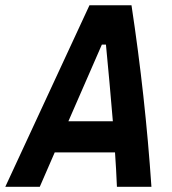

<svg xmlns="http://www.w3.org/2000/svg" viewBox="-52 -714 658 734"><path d="M-31.7 0 290 -693.8H450.7Q503.4 -346.2 526.9 0H395Q393.6 -32.7 391.8 -65.7Q390.1 -98.6 387.7 -131.3H157.2L100.1 0ZM209.5 -250.5H379.4Q373.5 -323.7 366.7 -397Q359.9 -470.2 353 -543.5H337.4Z"/></svg>

Font: CaskaydiaCove NF
Style: Bold Italic
Weight: 700
Italic angle: -10°
Designer: Aaron Bell
Foundry: Saja Typeworks
Version: Version 2111.001; VTT 6.35;Nerd Fonts 3.2.1